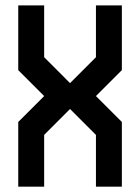

<svg xmlns="http://www.w3.org/2000/svg" viewBox="-20 -704 528 724"><path d="M48.8 -683.6H146.5V-488.3L244.1 -390.6L341.8 -488.3V-683.6H439.5V-439.5L341.8 -341.8L439.5 -244.1V0H341.8V-195.3L244.1 -293L146.5 -195.3V0H48.8V-244.1L146.5 -341.8L48.8 -439.5Z"/></svg>

Font: BabelStone Runic Beagnoth
Style: Regular
Weight: 400
Designer: Andrew West
Foundry: BabelStone
Version: Version 7.004;November 9, 2023